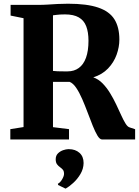

<svg xmlns="http://www.w3.org/2000/svg" viewBox="-20 -770 766 1060"><path d="M37 0V-57L110 -68.5V-669.5L38.5 -684V-743H187Q219 -743 245.2 -744.8Q271.5 -746.5 297.8 -748Q324 -749.5 355.5 -749.5Q460 -749.5 522.2 -728.2Q584.5 -707 611.8 -663.2Q639 -619.5 639 -551.5Q639 -510.5 623.8 -468Q608.5 -425.5 576.5 -392Q544.5 -358.5 495 -343Q523.5 -333 546.2 -309.8Q569 -286.5 587.5 -256.2Q606 -226 621.2 -194Q636.5 -162 649 -134.2Q661.5 -106.5 673 -88Q684.5 -69.5 696 -66.5L726 -56.5V0H543.5Q531 0 518.2 -21Q505.5 -42 492 -75.8Q478.5 -109.5 464 -148.2Q449.5 -187 433.8 -223.2Q418 -259.5 400.8 -285Q383.5 -310.5 364.5 -318Q355 -318 342.5 -318Q330 -318 317.2 -318Q304.5 -318 292.8 -318Q281 -318 272.5 -318V-68L361 -57V0ZM354 -376Q389.5 -376 415.2 -394.8Q441 -413.5 454.8 -451.2Q468.5 -489 468.5 -545Q468.5 -592.5 456 -625Q443.5 -657.5 415 -674Q386.5 -690.5 338.5 -690.5Q323.5 -690.5 311.8 -689.8Q300 -689 290.5 -687.8Q281 -686.5 272.5 -685.5V-378.5Q281.5 -377 297.5 -376.5Q313.5 -376 329.8 -376Q346 -376 354 -376ZM441.5 130Q441 162.5 424 191Q407 219.5 384 240.2Q361 261 343 271H341L301 251.5L299.5 244.5Q312.5 238 323 220Q333.5 202 333.5 190Q333.5 174.5 327 167Q320.5 159.5 312 153.5Q303 147.5 295.2 137.5Q287.5 127.5 287.5 109.5Q287.5 89 300 76.8Q312.5 64.5 329 59Q345.5 53.5 357 53.5H360.5Q396 53.5 418.8 73.8Q441.5 94 441.5 130Z"/></svg>

Font: Merriweather 36pt ExtraBold
Style: Regular
Weight: 800
Designer: Eben Sorkin
Foundry: Eben Sorkin
Version: Version 2.100